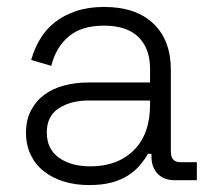

<svg xmlns="http://www.w3.org/2000/svg" viewBox="-20 -520 614 554"><path d="M241 -40Q319 -40 366 -86.5Q413 -133 413 -218V-230H236Q184 -230 149.5 -207.5Q115 -185 115 -138Q115 -90 150 -65Q185 -40 241 -40ZM237 14Q198 14 165 4Q132 -6 107.5 -25Q83 -44 69 -72.5Q55 -101 55 -137Q55 -173 69 -200.5Q83 -228 107 -246Q131 -264 164 -273Q197 -282 235 -282H413V-321Q413 -380 379.5 -413Q346 -446 280 -446Q215 -446 178 -414.5Q141 -383 128 -330L70 -347Q79 -379 95.5 -407Q112 -435 138 -455.5Q164 -476 199.5 -488Q235 -500 280 -500Q372 -500 422.5 -452Q473 -404 473 -318V-82Q473 -52 501 -52H548V0H484Q453 0 435 -18.5Q417 -37 417 -69V-76H407Q397 -59 383.5 -43Q370 -27 350 -14Q330 -1 302.5 6.5Q275 14 237 14Z"/></svg>

Font: Space Grotesk Light
Style: Regular
Weight: 300
Designer: Florian Karsten
Foundry: Florian Karsten
Version: Version 2.000